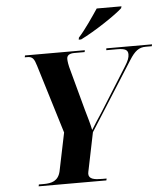

<svg xmlns="http://www.w3.org/2000/svg" viewBox="-61 -988 909 1042"><g transform="rotate(-5 393.5 -467.0)"><path d="M395 -785 393 -774H406C481 -810 604 -892 637 -924L640 -934H505C476 -891 431 -824 395 -785ZM107 0H476L478 -10H454C412 -10 381 -15 381 -44C381 -49 383 -58 386 -72L426 -267L662 -639C692 -687 715 -704 752 -704H785L787 -714H538L537 -704H596C640 -704 655 -695 655 -671C655 -654 649 -637 630 -607L484 -374C456 -331 438 -304 423 -279C416 -314 406 -347 393 -392L334 -610C325 -640 322 -663 322 -675C322 -693 334 -704 363 -704H419L421 -714H95L93 -704H106C136 -704 144 -691 156 -651L270 -279L227 -71C215 -19 178 -10 136 -10H109Z"/></g></svg>

Font: Noto Serif Display
Style: Bold Italic
Weight: 700
Italic angle: -12°
Designer: Monotype Design Team
Foundry: Monotype Imaging Inc.
Version: Version 2.009